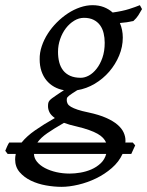

<svg xmlns="http://www.w3.org/2000/svg" viewBox="-116 -477 568 741"><path d="M180.2 11.2Q165.5 7.8 153.3 4.4Q141.1 1 130.9 -2.9Q91.8 19.5 66.4 37.1Q41 54.7 28.3 73.2H293.5Q289.6 64 281.7 55.4Q273.9 46.9 260.5 39.3Q247.1 31.7 227.3 24.7Q207.5 17.6 180.2 11.2ZM153.3 192.9Q172.4 192.9 194.3 189.2Q216.3 185.5 236.6 176.8Q256.8 168 272.5 153.3Q288.1 138.7 293.9 117.2H15.1Q15.6 133.8 27.1 147.7Q38.6 161.6 57.6 171.6Q76.7 181.6 101.3 187.3Q126 192.9 153.3 192.9ZM288.1 -312Q288.1 -331.5 283.9 -348.9Q279.8 -366.2 270.3 -379.4Q260.7 -392.6 245.4 -400.4Q230 -408.2 208 -408.2Q188.5 -408.2 170.4 -397.2Q152.3 -386.2 138.4 -368.2Q124.5 -350.1 116.2 -326.2Q107.9 -302.2 107.9 -276.9Q107.9 -255.4 112.5 -237.1Q117.2 -218.8 127.7 -205.3Q138.2 -191.9 155 -184.3Q171.9 -176.8 195.8 -176.8Q210.9 -176.8 227.1 -185.5Q243.2 -194.3 256.8 -211.7Q270.5 -229 279.3 -254.2Q288.1 -279.3 288.1 -312ZM390.6 117.2H356.9Q342.8 147.9 315.4 171.6Q288.1 195.3 254.9 211.4Q221.7 227.5 186.3 235.8Q150.9 244.1 121.6 244.1Q92.8 244.1 61.3 238.5Q29.8 232.9 3.4 220.2Q-22.9 207.5 -40.3 187.3Q-57.6 167 -57.6 138.2Q-57.6 128.4 -55.2 117.2H-86.4L-95.7 105Q-92.8 97.7 -88.9 88.9Q-85 80.1 -80.6 73.2H-32.7Q-13.2 48.8 19.3 26.1Q51.8 3.4 95.7 -21.5Q80.1 -32.7 74.7 -44.2Q69.3 -55.7 69.3 -66.9Q69.3 -74.2 70.3 -79.1Q71.3 -84 74.7 -88.4Q78.1 -92.8 84.7 -97.7Q91.3 -102.5 102.1 -109.9Q107.4 -113.8 114.7 -118.4Q122.1 -123 130.9 -128.9Q110.4 -132.3 93 -142.1Q75.7 -151.9 63.2 -167Q50.8 -182.1 43.9 -202.6Q37.1 -223.1 37.1 -248Q36.6 -273.4 45.2 -298.8Q53.7 -324.2 68.6 -347.4Q83.5 -370.6 103.5 -390.6Q123.5 -410.6 146.2 -425.5Q168.9 -440.4 193.4 -448.7Q217.8 -457 241.2 -457Q265.1 -457 284.7 -449.5Q304.2 -441.9 318.8 -428.7Q356.9 -434.1 382.1 -442.1Q407.2 -450.2 423.8 -457L432.1 -441.9Q424.3 -428.2 417.7 -417.7Q411.1 -407.2 398.9 -396Q374 -390.1 346.7 -388.2Q357.9 -361.8 357.9 -332Q357.9 -296.4 343.8 -262.5Q329.6 -228.5 305.7 -200.7Q281.7 -172.9 249.8 -153.8Q217.8 -134.8 182.1 -128.9Q176.3 -125 171.6 -122.1Q167 -119.1 163.1 -116.7Q155.3 -111.3 151.1 -108.2Q147 -105 144.8 -102.3Q142.6 -99.6 142.1 -96.9Q141.6 -94.2 141.6 -90.8Q141.6 -83.5 145 -76.9Q148.4 -70.3 158 -64.7Q167.5 -59.1 183.6 -53.7Q199.7 -48.3 225.6 -43Q266.6 -34.2 293.9 -22Q321.3 -9.8 337.6 4.4Q354 18.6 361.1 34.2Q368.2 49.8 368.2 64.9Q368.2 67.4 368.2 68.8Q368.2 70.8 367.7 73.2H396.5L405.8 84Z"/></svg>

Font: Gentium
Style: Italic
Weight: 400
Italic angle: -7°
Designer: J. Victor Gaultney
Version: Version 1.02; 2005; OFL release